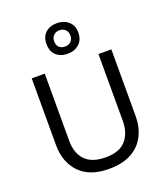

<svg xmlns="http://www.w3.org/2000/svg" viewBox="-175 -1115 1082 1246"><g transform="rotate(-20 365.5 -492.5)"><path d="M640 -252Q640 -178 610 -118.5Q580 -59 518.5 -24.5Q457 10 362 10Q229 10 159.5 -62.5Q90 -135 90 -254V-714H180V-251Q180 -164 226.5 -116Q273 -68 367 -68Q464 -68 507.5 -119.5Q551 -171 551 -252V-714H640ZM365 -784Q316 -784 286 -812Q256 -840 256 -890Q256 -940 286 -967.5Q316 -995 365 -995Q412 -995 444 -967.5Q476 -940 476 -891Q476 -840 444.5 -812Q413 -784 365 -784ZM365 -834Q390 -834 405.5 -849Q421 -864 421 -890Q421 -916 405 -931Q389 -946 365 -946Q341 -946 325 -931Q309 -916 309 -890Q309 -864 323.5 -849Q338 -834 365 -834Z"/></g></svg>

Font: Noto Sans Adlam Unjoined
Style: Regular
Weight: 400
Designer: Mark Jamra, Neil Patel
Foundry: JamraPatel LLC
Version: Version 3.001